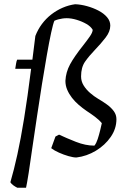

<svg xmlns="http://www.w3.org/2000/svg" viewBox="-20 -732 608 907"><path d="M62 155Q52 150 43 143.5Q34 137 29 129Q46 71 62 -2Q78 -75 94 -173.5Q110 -272 127 -407H52Q54 -420 56 -432Q58 -444 61 -450H133L147 -562Q159 -593 178 -618.5Q197 -644 222 -663.5Q247 -683 276 -695.5Q305 -708 335 -712Q362 -711 391 -703Q420 -695 445 -682Q470 -669 485.5 -651Q501 -633 501 -611Q501 -583 478.5 -554Q456 -525 429 -497Q401 -468 382 -441Q363 -414 363 -371Q363 -348 375 -328.5Q387 -309 405.5 -293Q424 -277 444 -265Q465 -253 485 -238.5Q505 -224 517.5 -207Q530 -190 530 -169Q530 -124 503 -85Q476 -46 433 -20Q390 6 341 12Q326 12 303.5 5.5Q281 -1 258.5 -11Q236 -21 222 -32L242 -87L259 -96Q293 -80 338.5 -62Q384 -44 426 -44Q435 -55 441.5 -75Q448 -95 453 -115.5Q458 -136 461 -150Q448 -166 428.5 -180.5Q409 -195 389 -208Q370 -221 352 -236.5Q334 -252 320 -270Q306 -288 297.5 -308Q289 -328 289 -350Q291 -391 311 -428Q331 -465 374 -519Q392 -542 404.5 -560Q417 -578 418 -591Q409 -607 388 -619Q367 -631 342 -638.5Q317 -646 295 -646Q285 -646 275 -644.5Q265 -643 255.5 -640.5Q246 -638 237 -634Q231 -621 221.5 -577Q212 -533 201 -470Q190 -407 178 -333Q166 -259 155 -183.5Q144 -108 134 -42Q124 31 115.5 84.5Q107 138 103 155Z"/></svg>

Font: Labrada
Style: Italic
Weight: 400
Italic angle: -7°
Designer: Mercedes Jáuregui
Foundry: Omnibus-Type Team
Version: Version 1.000